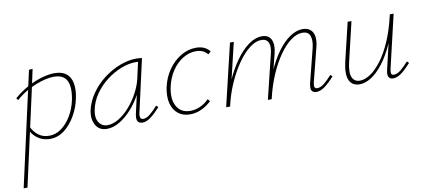

<svg xmlns="http://www.w3.org/2000/svg" viewBox="-84 -707 2761 1242"><g transform="rotate(-10 1296.0 -86.5)"><path d="M-16 289 151 -460 175 -462 151 -350 9 289ZM209 4Q176 4 150 -8Q124 -20 105 -41Q86 -62 77 -89L90 -100Q104 -65 134 -41Q164 -17 207 -17Q249 -17 286 -43.5Q323 -70 351 -116.5Q379 -163 391 -221Q407 -303 385.5 -345.5Q364 -388 300 -388Q276 -388 245 -381Q214 -374 180.5 -360.5Q147 -347 113 -327Q79 -307 48 -279L38 -293Q82 -331 130 -357Q178 -383 224.5 -396.5Q271 -410 308 -410Q357 -410 385 -388.5Q413 -367 421.5 -325.5Q430 -284 418 -226Q406 -167 376 -114.5Q346 -62 303.5 -29Q261 4 209 4Z M582 4Q532 4 509.5 -35.5Q487 -75 497 -129Q510 -189 546 -240.5Q582 -292 632 -330Q682 -368 738 -389.5Q794 -411 847 -411Q858 -411 867 -410Q876 -409 884 -408L806 -61Q797 -19 825 -19Q846 -19 869.5 -38.5Q893 -58 921 -89L933 -77Q900 -40 871 -18Q842 4 816 4Q801 4 791.5 -3Q782 -10 780 -23.5Q778 -37 782 -57L824 -243L847 -277Q836 -229 809.5 -179.5Q783 -130 746 -88.5Q709 -47 666.5 -21.5Q624 4 582 4ZM590 -19Q627 -19 665.5 -43Q704 -67 737.5 -105.5Q771 -144 795.5 -190Q820 -236 830 -278L857 -399L870 -386Q865 -388 856 -388.5Q847 -389 839 -389Q793 -389 743 -369.5Q693 -350 647 -315Q601 -280 568 -232.5Q535 -185 524 -129Q514 -80 533.5 -49.5Q553 -19 590 -19Z M1128 5Q1081 5 1049.5 -20.5Q1018 -46 1007 -90.5Q996 -135 1008 -194Q1022 -258 1057 -307.5Q1092 -357 1139.5 -385Q1187 -413 1239 -413Q1268 -413 1290.5 -403.5Q1313 -394 1329 -373L1311 -357Q1299 -372 1280.5 -381.5Q1262 -391 1234 -391Q1191 -391 1150 -366.5Q1109 -342 1078.5 -297.5Q1048 -253 1035 -195Q1017 -115 1044.5 -66Q1072 -17 1133 -17Q1167 -17 1199 -31.5Q1231 -46 1256 -72L1269 -57Q1240 -29 1203.5 -12Q1167 5 1128 5Z M1958 4Q1944 4 1934.5 -3Q1925 -10 1923.5 -23Q1922 -36 1926 -56L1983 -282Q1994 -329 1983.5 -359Q1973 -389 1933 -389Q1897 -389 1858.5 -361Q1820 -333 1783 -281Q1746 -229 1715 -158Q1684 -87 1664 0H1645Q1668 -94 1701 -170.5Q1734 -247 1773.5 -301Q1813 -355 1855.5 -383.5Q1898 -412 1939 -412Q1970 -412 1989 -396.5Q2008 -381 2013 -352Q2018 -323 2007 -280L1951 -59Q1947 -40 1950 -29.5Q1953 -19 1967 -19Q1990 -19 2013.5 -38.5Q2037 -58 2065 -89L2077 -77Q2044 -40 2014.5 -18Q1985 4 1958 4ZM1365 0 1462 -408H1487L1390 0ZM1372 0Q1392 -84 1425 -159Q1458 -234 1498.5 -291Q1539 -348 1583.5 -380Q1628 -412 1672 -412Q1717 -412 1732.5 -377.5Q1748 -343 1734 -288L1662 0H1639L1709 -287Q1722 -335 1710.5 -362Q1699 -389 1664 -389Q1627 -389 1586.5 -358Q1546 -327 1508 -272.5Q1470 -218 1439 -148Q1408 -78 1391 0Z M2242 4Q2219 4 2202 -5.5Q2185 -15 2175.5 -34Q2166 -53 2165.5 -82.5Q2165 -112 2174 -153L2235 -408H2260L2200 -154Q2183 -84 2197 -51.5Q2211 -19 2248 -19Q2279 -19 2315.5 -42.5Q2352 -66 2389 -114.5Q2426 -163 2458 -236.5Q2490 -310 2512 -408H2530Q2505 -301 2470.5 -223.5Q2436 -146 2396.5 -95.5Q2357 -45 2317.5 -20.5Q2278 4 2242 4ZM2462 4Q2448 4 2439.5 -3Q2431 -10 2429 -23Q2427 -36 2432 -56L2514 -408H2537L2455 -59Q2451 -37 2454 -28Q2457 -19 2470 -19Q2493 -19 2516.5 -38.5Q2540 -58 2568 -89L2580 -77Q2547 -40 2518 -18Q2489 4 2462 4Z"/></g></svg>

Font: Ysabeau Office Thin
Style: Italic
Weight: 250
Italic angle: -12°
Designer: Christian Thalmann (Catharsis Fonts)
Version: Version 2.001;gftools[0.9.30]; featfreeze: tnum,lnum,ss02